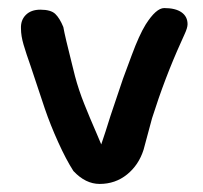

<svg xmlns="http://www.w3.org/2000/svg" viewBox="-20 -452 503 476"><path d="M341 -391Q367 -432 387 -432Q415 -432 430 -421.5Q445 -411 445 -392Q445 -383 437.5 -367Q430 -351 429 -348Q389 -260 357 -159L336 -81Q324 -43 295 -19.5Q266 4 227 4Q192 4 162 -28Q144 -56 124.5 -99Q105 -142 91 -183L56 -288Q45 -319 38.5 -341Q32 -363 32 -381Q31 -402 44 -415Q57 -428 80 -428Q106 -428 117 -417.5Q128 -407 137 -385Q141 -362 159 -291L166 -263Q175 -229 189 -194Q203 -159 217 -127Q215 -132 231 -94Q241 -123 254 -165L285 -257Q288 -265 306.5 -315Q325 -365 341 -391Z"/></svg>

Font: Itim
Style: Regular
Weight: 400
Designer: Suppakit Chalermlarp
Version: Version 1.002g